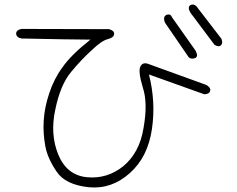

<svg xmlns="http://www.w3.org/2000/svg" viewBox="-20 -780 1040 843"><path d="M952 -610Q960 -591 950 -581Q941 -572 922 -583L817 -723Q802 -747 815 -757Q829 -765 842 -753ZM839 -557Q852 -532 837 -525Q820 -519 809 -528L704 -681Q694 -708 712 -715Q729 -721 736 -703ZM459 -652Q483 -645 481 -630Q480 -615 453 -608Q440 -605 422.5 -593Q405 -581 384 -561Q362 -541 339 -517Q316 -493 293 -465Q245 -408 223 -300Q199 -191 236 -101Q273 -11 361 -2Q449 7 521 -50Q556 -79 578.5 -120.5Q601 -162 610 -217Q630 -327 607 -396Q586 -466 596 -487Q606 -509 632 -499L886 -407Q906 -395 903 -382Q900 -367 877 -366L634 -453Q649 -394 652.5 -334Q656 -274 647 -213Q629 -90 550 -20Q470 52 369 42Q267 31 229 -26Q209 -55 196.5 -83Q184 -111 179 -138Q174 -165 172 -193.5Q170 -222 172 -250Q175 -307 196 -370Q217 -434 254 -484Q291 -538 377 -606Q331 -606 255.5 -607.5Q180 -609 74 -611Q51 -616 51 -633Q51 -648 74 -653Z"/></svg>

Font: Yomogi
Style: Regular
Weight: 400
Designer: satsuyako
Foundry: satsuyako
Version: Version 3.100